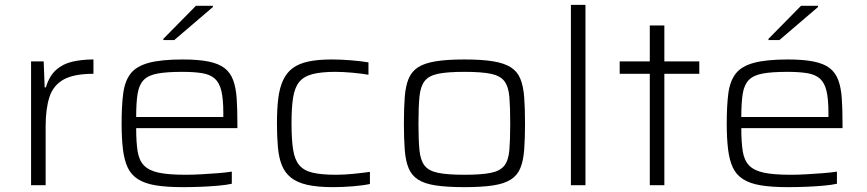

<svg xmlns="http://www.w3.org/2000/svg" viewBox="-20 -763 3573 791"><path d="M108 0V-510H160L164 -403H169Q183 -450 211 -475Q239 -500 278.5 -509Q318 -518 365 -518V-459Q284 -459 241.5 -435Q199 -411 183.5 -362.5Q168 -314 168 -242V0Z M733 8Q666 8 621 0.5Q576 -7 548 -25Q520 -43 506 -73Q492 -103 486.5 -148Q481 -193 481 -254Q481 -327 487.5 -377.5Q494 -428 517.5 -459Q541 -490 592.5 -504Q644 -518 733 -518Q797 -518 839 -509.5Q881 -501 905 -482.5Q929 -464 940.5 -433Q952 -402 955 -358Q958 -314 958 -255V-235H541Q541 -177 547 -139.5Q553 -102 573.5 -81Q594 -60 634.5 -51.5Q675 -43 745 -43Q775 -43 809.5 -45Q844 -47 877 -49.5Q910 -52 935 -56V-6Q913 -1 879 2Q845 5 807.5 6.5Q770 8 733 8ZM900 -261V-298Q900 -355 892 -388.5Q884 -422 865 -439Q846 -456 813 -461.5Q780 -467 731 -467Q667 -467 629 -460Q591 -453 572 -433.5Q553 -414 547 -377.5Q541 -341 541 -281H920ZM653 -598V-603L787 -739H857V-734L698 -598Z M1352 8Q1288 8 1246 -1.5Q1204 -11 1179 -31Q1154 -51 1141.5 -81.5Q1129 -112 1125 -155.5Q1121 -199 1121 -255Q1121 -315 1126.5 -358.5Q1132 -402 1146.5 -433Q1161 -464 1186 -482.5Q1211 -501 1250.5 -509.5Q1290 -518 1346 -518Q1385 -518 1427.5 -514.5Q1470 -511 1498 -506V-455Q1470 -460 1431.5 -463.5Q1393 -467 1361 -467Q1303 -467 1267 -457.5Q1231 -448 1212.5 -425Q1194 -402 1187.5 -361Q1181 -320 1181 -256Q1181 -189 1187.5 -147Q1194 -105 1213 -82.5Q1232 -60 1268.5 -51.5Q1305 -43 1364 -43Q1399 -43 1437.5 -47Q1476 -51 1504 -55V-5Q1477 1 1434 4.5Q1391 8 1352 8Z M1893 8Q1822 8 1775.5 1Q1729 -6 1702.5 -23Q1676 -40 1663.5 -70Q1651 -100 1647.5 -145.5Q1644 -191 1644 -254Q1644 -318 1647.5 -363.5Q1651 -409 1663.5 -439Q1676 -469 1702.5 -486Q1729 -503 1775.5 -510.5Q1822 -518 1893 -518Q1965 -518 2011 -510.5Q2057 -503 2084 -486Q2111 -469 2123.5 -439Q2136 -409 2139.5 -363.5Q2143 -318 2143 -254Q2143 -191 2139.5 -145.5Q2136 -100 2123.5 -70Q2111 -40 2084 -23Q2057 -6 2011 1Q1965 8 1893 8ZM1893 -43Q1964 -43 2002.5 -51Q2041 -59 2058 -81Q2075 -103 2078.5 -145Q2082 -187 2082 -254Q2082 -322 2078.5 -364Q2075 -406 2058 -428.5Q2041 -451 2002.5 -459Q1964 -467 1893 -467Q1823 -467 1784.5 -459Q1746 -451 1729 -428.5Q1712 -406 1708 -364Q1704 -322 1704 -254Q1704 -187 1708 -145Q1712 -103 1729 -81Q1746 -59 1784.5 -51Q1823 -43 1893 -43Z M2332 0V-743H2392V0Z M2657 0V-459H2533V-510H2657V-658H2717V-510H2861V-459H2717V0Z M3226 8Q3159 8 3114 0.5Q3069 -7 3041 -25Q3013 -43 2999 -73Q2985 -103 2979.5 -148Q2974 -193 2974 -254Q2974 -327 2980.5 -377.5Q2987 -428 3010.5 -459Q3034 -490 3085.5 -504Q3137 -518 3226 -518Q3290 -518 3332 -509.5Q3374 -501 3398 -482.5Q3422 -464 3433.5 -433Q3445 -402 3448 -358Q3451 -314 3451 -255V-235H3034Q3034 -177 3040 -139.5Q3046 -102 3066.5 -81Q3087 -60 3127.5 -51.5Q3168 -43 3238 -43Q3268 -43 3302.5 -45Q3337 -47 3370 -49.5Q3403 -52 3428 -56V-6Q3406 -1 3372 2Q3338 5 3300.5 6.5Q3263 8 3226 8ZM3393 -261V-298Q3393 -355 3385 -388.5Q3377 -422 3358 -439Q3339 -456 3306 -461.5Q3273 -467 3224 -467Q3160 -467 3122 -460Q3084 -453 3065 -433.5Q3046 -414 3040 -377.5Q3034 -341 3034 -281H3413ZM3146 -598V-603L3280 -739H3350V-734L3191 -598Z"/></svg>

Font: Saira Expanded Light
Style: Regular
Weight: 300
Width: 7
Designer: Hector Gatti with collaboration of the Omnibus-Type team
Foundry: Omnibus-Type
Version: Version 1.101